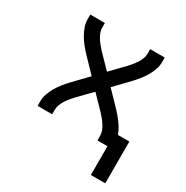

<svg xmlns="http://www.w3.org/2000/svg" viewBox="-158 -652 916 947"><g transform="rotate(30 300.0 -178.0)"><path d="M486 164V0H429V-26Q429 -41 423.5 -55Q418 -69 410 -81.5Q402 -94 392.5 -105.5Q383 -117 373 -128L300 -203L227 -128Q217 -117 207.5 -105.5Q198 -94 190 -81.5Q182 -69 176.5 -55Q171 -41 171 -26V0H88V-26Q88 -48 95.5 -69Q103 -90 114 -109Q125 -128 139 -145.5Q153 -163 168 -179L246 -260L168 -341Q153 -357 139 -374.5Q125 -392 114 -411Q103 -430 95.5 -451Q88 -472 88 -494V-520H171V-494Q171 -479 176.5 -465Q182 -451 190 -438.5Q198 -426 207.5 -414.5Q217 -403 227 -392L300 -317L373 -392Q383 -403 392.5 -414.5Q402 -426 410 -438.5Q418 -451 423.5 -465Q429 -479 429 -494V-520H512V-494Q512 -472 504.5 -451Q497 -430 486 -411Q475 -392 461 -374.5Q447 -357 432 -341L354 -260L432 -179Q454 -156 473 -129.5Q492 -103 503 -74H568V164Z"/></g></svg>

Font: Nova Nerd Font
Style: Regular
Weight: 400
Designer: Belleve Invis
Foundry: Belleve Invis
Version: Version 24.1.4; ttfautohint (v1.8.4);Nerd Fonts 3.1.1